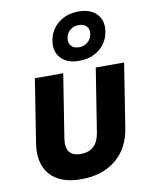

<svg xmlns="http://www.w3.org/2000/svg" viewBox="-94 -922 787 1000"><g transform="rotate(-10 300.0 -421.5)"><path d="M254 10Q143 10 90.5 -50Q38 -110 54 -214L107 -550H257L204 -215Q189 -120 275 -120Q361 -120 376 -215L429 -550H579L526 -214Q510 -108 438.5 -49Q367 10 254 10ZM351 -599Q288 -599 255 -634Q222 -669 231 -726Q240 -783 284 -818Q328 -853 391 -853Q454 -853 487 -818Q520 -783 511 -726Q502 -669 458 -634Q414 -599 351 -599ZM362 -669Q389 -669 408 -685Q427 -701 431 -726Q435 -752 421 -767.5Q407 -783 380 -783Q353 -783 334 -767.5Q315 -752 311 -726Q307 -701 321 -685Q335 -669 362 -669Z"/></g></svg>

Font: JetBrains Mono ExtraBold
Style: Italic
Weight: 800
Italic angle: -9°
Monospace: yes
Designer: Philipp Nurullin, Konstantin Bulenkov
Foundry: JetBrains
Version: Version 2.305; ttfautohint (v1.8.4.7-5d5b)